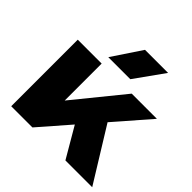

<svg xmlns="http://www.w3.org/2000/svg" viewBox="-207 -990 1165 1165"><g transform="rotate(45 375.5 -408.0)"><path d="M56 0V-571H261V-159L201 -180L519 -571H735L238 0ZM521 0 358 -279 512 -387 751 0ZM388 -816H586L451 -627H262Z"/></g></svg>

Font: Unbounded
Style: Bold
Weight: 700
Designer: Luke Prowse, Jean-Baptiste Morizot, Fátima Lázaro, Florian Runge
Foundry: NaN
Version: Version 1.700